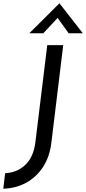

<svg xmlns="http://www.w3.org/2000/svg" viewBox="-60 -997 523 1166"><path d="M-40 149 -29 55Q45 51 94.5 3.5Q144 -44 155 -134L227 -723H324L252 -131Q242 -45 201 17.5Q160 80 97.5 113.5Q35 147 -40 149ZM357 -795 290 -888 203 -795H118L301 -977L443 -795Z"/></svg>

Font: Josefin Sans
Style: Italic
Weight: 400
Italic angle: -7°
Designer: Santiago Orozco
Foundry: Typemade
Version: Version 2.000